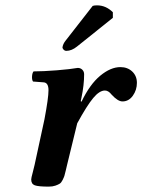

<svg xmlns="http://www.w3.org/2000/svg" viewBox="-20 -691 534 721"><path d="M97.2 -17.1Q97.2 -22.5 102.8 -43Q108.4 -63.5 109.9 -71.8L147 -243.2Q162.1 -323.2 162.1 -352.1Q162.1 -380.4 144 -381.8L104 -384.8Q99.6 -391.1 100.3 -404.1Q101.1 -417 106 -422.9Q141.6 -422.9 193.4 -427Q245.1 -431.2 272 -436Q282.2 -436 289.1 -429.2Q295.9 -422.4 295.9 -412.1Q295.9 -371.6 286.1 -325.2L283.2 -311L286.1 -309.1Q317.4 -374.5 356.4 -406.7Q395.5 -439 432.1 -439Q459 -439 476.6 -422.4Q494.1 -405.8 494.1 -379.9Q494.1 -353 478.8 -331.5Q463.4 -310.1 439.9 -310.1Q422.4 -310.1 398.9 -335.9Q387.2 -351.1 374 -351.1Q353.5 -351.1 330.1 -323Q306.6 -294.9 270 -228L231.9 -71.8Q230.5 -65.9 227.1 -51.3Q223.6 -36.6 221.9 -31Q220.2 -25.4 215.3 -15.4Q210.4 -5.4 204.6 -1.5Q198.7 2.4 188 6.1Q177.2 9.8 163.1 9.8Q124.5 9.8 110.8 4.9Q97.2 0 97.2 -17.1ZM328.1 -668.9Q334 -670.9 344.2 -670.9Q377.9 -670.9 403.8 -645V-624L269 -516.1Q249 -500 229 -500Q223.1 -500 218.5 -504.9Q213.9 -509.8 214.8 -514.2Q216.8 -526.4 226.1 -538.1Z"/></svg>

Font: Common Serif
Style: Bold Italic
Weight: 700
Italic angle: -12°
Designer: Philipp H. Poll, Khaled Hosny
Foundry: Stefan Peev, Context Ltd.
Version: Version 1.026